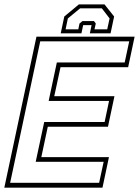

<svg xmlns="http://www.w3.org/2000/svg" viewBox="-37 -870 644 890"><path d="M-17 0 132 -700H587L557 -558.5H243.5L214.5 -424H493.5L463.5 -282.5H184.5L154.5 -141.5H468L438 0ZM10 -22.5H422.5L443.5 -120H128.5L168 -304.5H448L468.5 -402H188.5L226.5 -580.5H541L562 -678.5H149.5ZM447.5 -849.5 492 -793.5 475.5 -715.5H379.5L387.5 -753.5H348.5L340.5 -715.5H244.5L261 -793.5L328.5 -849.5ZM435 -831.5H334.5L277.5 -784.5L267 -734H326L331.5 -761L345.5 -772.5H398.5L407 -761L401 -734H460L471 -784.5Z"/></svg>

Font: Tourney Thin ExtraLight
Style: Italic
Weight: 250
Italic angle: -12°
Version: Version 1.015